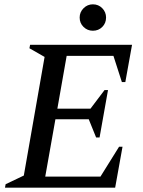

<svg xmlns="http://www.w3.org/2000/svg" viewBox="-20 -867 662 887"><path d="M3 0 6 -16 90 -56 186 -604 116 -644 119 -660H590L559 -488H543L504 -609H288L245 -365H398L463 -451H479L440 -232H424L390 -316H236L189 -51H444L530 -189H546L512 0ZM409 -725Q384 -725 366 -742.5Q348 -760 348 -786Q348 -811 366 -829Q384 -847 409 -847Q435 -847 452.5 -829Q470 -811 470 -786Q470 -760 452.5 -742.5Q435 -725 409 -725Z"/></svg>

Font: Spectral SC Medium
Style: Italic
Weight: 500
Italic angle: -10°
Designer: Jean-Baptiste Levee
Foundry: Production Type
Version: Version 2.001